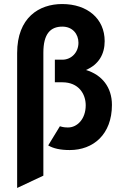

<svg xmlns="http://www.w3.org/2000/svg" viewBox="-20 -732 615 952"><path d="M65 200 195 139V-471C195 -564 230 -600 289 -600C340 -600 369 -563 369 -520C369 -472 334 -436 289 -436H252V-324H289C370 -324 405 -266 405 -210C405 -141 362 -100 318 -100C303 -100 293 -101 277 -106L219 -11C244 4 279 12 326 12C442 12 535 -65 535 -212C535 -299 486 -361 406 -385C470 -412 499 -464 499 -528C499 -639 414 -712 288 -712C174 -712 65 -645 65 -469Z"/></svg>

Font: Overpass ExtraBold
Style: Regular
Weight: 800
Designer: Delve Withrington, Thomas Jockin
Foundry: Delve Fonts
Version: Version 3.000;DELV;Overpass